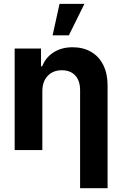

<svg xmlns="http://www.w3.org/2000/svg" viewBox="-20 -784 638 1003"><path d="M201.2 0H56.6V-530.3H194.3V-437.5H200.2Q218.8 -484.4 260.3 -510.7Q301.8 -537.1 359.4 -537.1Q414.6 -537.1 455.8 -513.2Q497.1 -489.3 519.5 -444.3Q542 -399.4 542 -337.9V199.2H398.4V-312.5Q398.4 -361.8 373.3 -389.4Q348.1 -417 302.7 -417Q257.3 -417 229.2 -387.7Q201.2 -358.4 201.2 -306.6ZM291 -763.7H420.9L339.8 -599.6H254.9Z"/></svg>

Font: Pretendard JP
Style: Bold
Weight: 700
Designer: Base glyphs from Inter by Rasmus Andersson; Hangeul glyphs from Noto Sans CJK(Source Han Sans) by Jang Soo-young and Kan
Foundry: Kil Hyung-jin
Version: Version 1.309